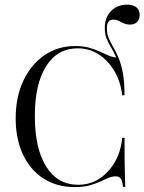

<svg xmlns="http://www.w3.org/2000/svg" viewBox="-20 -776 608 808"><path d="M294.4 11.3Q219.4 11.3 163.3 -24.6Q107.3 -60.5 76.6 -125.8Q46 -191.1 46 -278.2Q46 -367.7 78.2 -436.3Q110.5 -504.8 166.9 -543.5Q223.4 -582.3 296.8 -582.3Q330.6 -582.3 356 -575Q381.5 -567.7 401.6 -558.1Q421.8 -548.4 439.5 -541.1Q457.3 -533.9 477.4 -533.9Q491.1 -500 497.2 -460.5Q503.2 -421 504 -375H494.4Q487.1 -434.7 460.1 -479Q433.1 -523.4 394 -548Q354.8 -572.6 307.3 -572.6Q221.8 -572.6 174.2 -497.6Q126.6 -422.6 126.6 -287.1Q126.6 -150.8 174.6 -74.6Q222.6 1.6 308.9 1.6Q358.1 1.6 397.6 -23.8Q437.1 -49.2 462.9 -93.5Q488.7 -137.9 494.4 -196H504Q504 -139.5 504.4 -101.2Q504.8 -62.9 505.6 -36.3Q506.5 -9.7 507.3 10.5H497.6Q495.2 -13.7 488.3 -23.8Q481.5 -33.9 467.7 -33.9Q450.8 -33.9 435.1 -27Q419.4 -20.2 400.4 -11.3Q381.5 -2.4 355.6 4.4Q329.8 11.3 294.4 11.3ZM496 -375Q496 -432.3 488.3 -470.2Q480.6 -508.1 469.8 -532.7Q458.9 -557.3 447.6 -576.2Q436.3 -595.2 428.6 -613.7Q421 -632.3 421 -658.1Q421 -702.4 447.2 -729.4Q473.4 -756.5 515.3 -756.5Q540.3 -756.5 554 -745.2Q567.7 -733.9 567.7 -712.9Q567.7 -694.4 556.9 -683.5Q546 -672.6 527.4 -672.6Q512.9 -672.6 501.2 -677.8Q489.5 -683.1 479 -688.3Q468.5 -693.5 456.5 -693.5Q429.8 -693.5 429.8 -658.1Q429.8 -633.1 437.5 -615.3Q445.2 -597.6 456 -579Q466.9 -560.5 477.8 -535.5Q488.7 -510.5 496.4 -472.2Q504 -433.9 504 -375Z"/></svg>

Font: Playfair 144pt SemiCondensed Light
Style: Regular
Weight: 300
Width: 4
Designer: Claus Eggers Sørensen
Foundry: Claus Eggers Sørensen
Version: Version 2.203